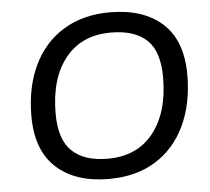

<svg xmlns="http://www.w3.org/2000/svg" viewBox="-50 -733 872 796"><g transform="rotate(-5 386.0 -335.0)"><path d="M74 -278Q74 -398 117 -488.5Q160 -579 241.5 -629Q323 -679 435 -679Q575 -679 654 -607Q733 -535 733 -393Q733 -273 690 -182Q647 -91 566 -41Q485 9 372 9Q233 9 153.5 -63.5Q74 -136 74 -278ZM632 -392Q632 -500 581 -547.5Q530 -595 432 -595Q310 -595 242.5 -510.5Q175 -426 175 -280Q175 -172 226 -123.5Q277 -75 374 -75Q497 -75 564.5 -160.5Q632 -246 632 -392Z"/></g></svg>

Font: SN Pro
Style: Italic
Weight: 400
Italic angle: -9°
Designer: Tobias Whetton
Foundry: Supernotes
Version: Version 1.003